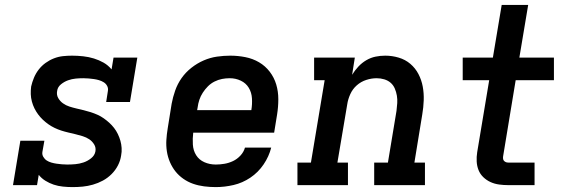

<svg xmlns="http://www.w3.org/2000/svg" viewBox="-20 -755 2290 783"><path d="M276 8Q257 8 237 6Q217 4 199 -2Q181 -8 165 -18Q149 -28 138 -42L131 0H33L63 -181H161L153 -136Q151 -125 156.5 -115.5Q162 -106 170.5 -100.5Q179 -95 189.5 -92Q200 -89 210.5 -87.5Q221 -86 232 -85Q243 -84 254 -84Q271 -84 287.5 -85.5Q304 -87 320.5 -92.5Q337 -98 351.5 -109.5Q366 -121 369 -137Q372 -153 364 -166Q356 -179 344 -187Q332 -195 317.5 -199.5Q303 -204 288.5 -207.5Q274 -211 259 -214.5Q244 -218 230 -222.5Q216 -227 202.5 -233.5Q189 -240 177 -248.5Q165 -257 154.5 -267Q144 -277 135.5 -288.5Q127 -300 120.5 -313Q114 -326 110 -341Q106 -356 105.5 -371Q105 -386 107 -402Q111 -420 118.5 -438Q126 -456 138 -471.5Q150 -487 166 -498.5Q182 -510 200 -517Q218 -524 236.5 -526Q255 -528 274 -528Q296 -528 319 -525.5Q342 -523 363 -516.5Q384 -510 402.5 -499.5Q421 -489 435 -472L443 -520H540L510 -339H413L420 -384Q422 -395 417 -404.5Q412 -414 403 -419.5Q394 -425 384 -428Q374 -431 363.5 -432.5Q353 -434 342 -435Q331 -436 320 -436Q304 -436 288.5 -434.5Q273 -433 257.5 -427.5Q242 -422 228.5 -411Q215 -400 213 -384Q210 -368 217.5 -355Q225 -342 237 -333.5Q249 -325 263 -320.5Q277 -316 292 -312.5Q307 -309 321.5 -305.5Q336 -302 350 -297.5Q364 -293 377.5 -287Q391 -281 403 -272.5Q415 -264 425.5 -254.5Q436 -245 445 -233.5Q454 -222 460.5 -208.5Q467 -195 471 -181Q475 -167 476 -151.5Q477 -136 474 -121Q471 -100 461 -80.5Q451 -61 435 -45Q419 -29 399.5 -18.5Q380 -8 359 -2Q338 4 317.5 6Q297 8 276 8Z M860 8Q836 8 812.5 5Q789 2 767.5 -5.5Q746 -13 727.5 -26Q709 -39 695.5 -56Q682 -73 673 -94Q664 -115 660.5 -138Q657 -161 658.5 -184.5Q660 -208 664 -232L680 -332Q685 -359 694.5 -386Q704 -413 720.5 -436.5Q737 -460 760.5 -478.5Q784 -497 810.5 -508.5Q837 -520 864.5 -524Q892 -528 919 -528Q950 -528 980.5 -522Q1011 -516 1036.5 -501Q1062 -486 1080 -462.5Q1098 -439 1106.5 -410.5Q1115 -382 1115 -350.5Q1115 -319 1110 -288L1098 -214H768Q765 -190 766.5 -165.5Q768 -141 780 -122Q792 -103 813.5 -93.5Q835 -84 860 -84Q877 -84 895 -87Q913 -90 930 -98Q947 -106 960.5 -120.5Q974 -135 979 -153H1086Q1077 -117 1055 -84.5Q1033 -52 1001 -30.5Q969 -9 932.5 -0.5Q896 8 860 8ZM784 -306H1005Q1009 -330 1007.5 -354Q1006 -378 994.5 -397Q983 -416 962 -426Q941 -436 917 -436Q901 -436 885.5 -433Q870 -430 855 -422.5Q840 -415 828 -403Q816 -391 807 -377Q798 -363 793 -348Q788 -333 786 -317Z M1193 0V-92H1248L1304 -428H1261V-520H1427L1416 -450Q1427 -468 1441.5 -483.5Q1456 -499 1474 -509.5Q1492 -520 1511.5 -524Q1531 -528 1551 -528Q1579 -528 1606 -520Q1633 -512 1653.5 -494.5Q1674 -477 1686.5 -453Q1699 -429 1704 -402Q1709 -375 1708 -346Q1707 -317 1702 -288L1670 -92H1713V0H1506V-92H1562L1597 -303Q1599 -319 1600 -334.5Q1601 -350 1598.5 -365Q1596 -380 1590 -394Q1584 -408 1573 -417.5Q1562 -427 1547 -431.5Q1532 -436 1516 -436Q1495 -436 1473.5 -429Q1452 -422 1435 -407Q1418 -392 1408.5 -371Q1399 -350 1396 -329L1356 -92H1399V0Z M2053 0Q2034 0 2015.5 -2.5Q1997 -5 1980.5 -12.5Q1964 -20 1951 -32.5Q1938 -45 1931.5 -61.5Q1925 -78 1924 -96.5Q1923 -115 1926 -134L1975 -428H1867V-520H1990L2026 -735H2134L2098 -520H2239V-428H2083L2032 -119Q2031 -114 2031.5 -108.5Q2032 -103 2035 -99.5Q2038 -96 2042.5 -94Q2047 -92 2053 -92H2160V0Z"/></svg>

Font: Iosevka Etoile SmBdObl
Style: Regular
Weight: 600
Italic angle: -9°
Designer: Belleve Invis
Foundry: Belleve Invis
Version: Version 15.5.2; ttfautohint (v1.8.4)